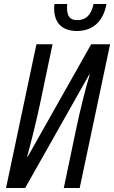

<svg xmlns="http://www.w3.org/2000/svg" viewBox="-20 -934 567 954"><path d="M362 -780C441 -780 493 -827 509 -914H445C433 -859 407 -834 364 -834C328 -834 313 -852 313 -897C313 -899 313 -904 314 -914H251C249 -903 249 -897 249 -893C249 -820 289 -780 362 -780ZM10 0H105L423 -563H426C406 -500 378 -386 359 -296L297 0H376L527 -714H433L118 -156H115C137 -237 160 -330 178 -414L241 -714H161Z"/></svg>

Font: Noto Sans ExtraCondensed
Style: Italic
Weight: 400
Width: 2
Italic angle: -12°
Designer: Monotype Design Team
Foundry: Monotype Imaging Inc.
Version: Version 2.013